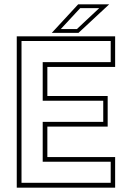

<svg xmlns="http://www.w3.org/2000/svg" viewBox="-20 -868 610 888"><path d="M57.5 0V-700H512.5V-558.5H199V-424H478V-282.5H199V-141.5H512.5V0ZM79.5 -22.5H492V-120H177.5V-304.5H457.5V-402H177.5V-580.5H492V-678.5H79.5ZM219.5 -716 341.5 -848H485L343 -716ZM261 -733.5H335.5L439 -830.5H351Z"/></svg>

Font: Tourney Thin ExtraLight
Style: Regular
Weight: 250
Version: Version 1.015